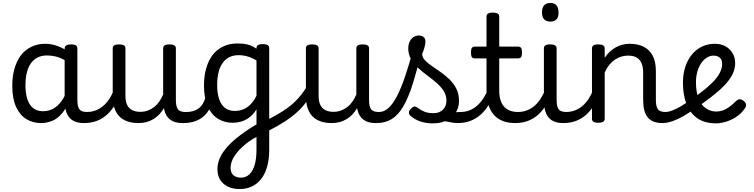

<svg xmlns="http://www.w3.org/2000/svg" viewBox="-20 -815 5100 1298"><path d="M258 17Q201 17 157 -10.5Q113 -38 88 -94Q63 -150 63 -235Q63 -287 73 -331Q83 -375 101.5 -410Q120 -445 147.5 -469Q175 -493 210 -506Q245 -519 287 -519Q328 -519 371 -503Q414 -487 448 -461V-386Q408 -418 371.5 -429Q335 -440 296 -440Q270 -440 247.5 -432Q225 -424 207.5 -408Q190 -392 177.5 -368Q165 -344 158.5 -312Q152 -280 152 -239Q152 -184 165 -144.5Q178 -105 204.5 -84Q231 -63 271 -63Q307 -63 338.5 -79.5Q370 -96 396.5 -132.5Q423 -169 442 -229L458 -168Q435 -91 401.5 -51Q368 -11 330.5 3Q293 17 258 17ZM548 17Q514 17 489 7.5Q464 -2 448 -21.5Q432 -41 424.5 -70.5Q417 -100 417 -140V-486Q417 -501 428 -508Q439 -515 461 -515Q482 -515 492.5 -508.5Q503 -502 503 -488V-140Q503 -95 516.5 -76.5Q530 -58 567 -58Q576 -58 580.5 -46.5Q585 -35 583.5 -20.5Q582 -6 573.5 5.5Q565 17 548 17Z M548 17Q534 17 527.5 5.5Q521 -6 522.5 -20.5Q524 -35 535 -46.5Q546 -58 567 -58Q600 -58 628 -69Q656 -80 679 -100Q702 -120 719.5 -147Q737 -174 749 -205Q755 -220 766.5 -218.5Q778 -217 786.5 -207Q795 -197 792 -186Q777 -138 753.5 -100.5Q730 -63 699.5 -36.5Q669 -10 631 3.5Q593 17 548 17Z M917 17Q859 17 820 -3.5Q781 -24 761.5 -64.5Q742 -105 742 -166V-489Q742 -502 752.5 -508.5Q763 -515 784 -515Q806 -515 817 -508.5Q828 -502 828 -489V-166Q828 -131 839 -107Q850 -83 872.5 -71Q895 -59 928 -59Q956 -59 980 -68Q1004 -77 1023.5 -92.5Q1043 -108 1058 -130Q1073 -152 1083 -177V-489Q1083 -502 1093.5 -508.5Q1104 -515 1126 -515Q1147 -515 1158 -508.5Q1169 -502 1169 -489V-140Q1169 -95 1182.5 -76.5Q1196 -58 1233 -58Q1247 -58 1254 -46.5Q1261 -35 1259.5 -20.5Q1258 -6 1247 5.5Q1236 17 1214 17Q1188 17 1167.5 11.5Q1147 6 1131.5 -5.5Q1116 -17 1105.5 -34Q1095 -51 1090 -74L1088 -84Q1074 -60 1056.5 -41.5Q1039 -23 1017.5 -10Q996 3 971 10Q946 17 917 17Z M1219 17Q1205 17 1198.5 5.5Q1192 -6 1193.5 -20.5Q1195 -35 1206 -46.5Q1217 -58 1238 -58Q1268 -58 1291.5 -66Q1315 -74 1332 -90Q1349 -106 1359.5 -130Q1370 -154 1374 -186Q1376 -201 1389 -205.5Q1402 -210 1414.5 -205.5Q1427 -201 1425 -186Q1421 -133 1404 -94.5Q1387 -56 1360 -31.5Q1333 -7 1297.5 5Q1262 17 1219 17Z M1601 463Q1532 463 1491 427Q1450 391 1450 328Q1450 299 1460 269.5Q1470 240 1490.5 210.5Q1511 181 1541.5 151.5Q1572 122 1612 93Q1630 80 1646.5 68.5Q1663 57 1680 46.5Q1697 36 1714 26V-76Q1691 -39 1663.5 -19.5Q1636 0 1608.5 7.5Q1581 15 1554 15Q1497 15 1453 -12.5Q1409 -40 1384 -96Q1359 -152 1359 -237Q1359 -289 1369 -333Q1379 -377 1397.5 -412Q1416 -447 1443.5 -471Q1471 -495 1506 -508Q1541 -521 1583 -521Q1611 -521 1631 -518.5Q1651 -516 1670.5 -509Q1690 -502 1714 -486V-491Q1714 -504 1724.5 -510.5Q1735 -517 1757 -517Q1778 -517 1789 -510.5Q1800 -504 1800 -491V199Q1800 262 1786 311.5Q1772 361 1746 394.5Q1720 428 1683 445.5Q1646 463 1601 463ZM1609 386Q1642 386 1665.5 364Q1689 342 1701.5 300Q1714 258 1714 196V111Q1700 118 1687.5 125.5Q1675 133 1664 141Q1653 149 1642 158Q1616 179 1597 199.5Q1578 220 1565 240Q1552 260 1545.5 280Q1539 300 1539 320Q1539 341 1547 355.5Q1555 370 1571 378Q1587 386 1609 386ZM1567 -65Q1596 -65 1622.5 -75Q1649 -85 1672.5 -108Q1696 -131 1714 -168V-406Q1683 -425 1653 -433.5Q1623 -442 1592 -442Q1566 -442 1543.5 -434Q1521 -426 1503.5 -410Q1486 -394 1473.5 -370Q1461 -346 1454.5 -314Q1448 -282 1448 -241Q1448 -186 1461 -146.5Q1474 -107 1500.5 -86Q1527 -65 1567 -65Z M1781 76Q1774 80 1767.5 71.5Q1761 63 1758 49Q1755 35 1757 22.5Q1759 10 1767 5Q1815 -18 1853 -40Q1891 -62 1921 -83.5Q1951 -105 1974.5 -128Q1998 -151 2018 -176.5Q2038 -202 2055 -231Q2065 -247 2078.5 -246.5Q2092 -246 2099.5 -235.5Q2107 -225 2100 -211Q2081 -170 2058.5 -137Q2036 -104 2008.5 -76Q1981 -48 1947 -22.5Q1913 3 1872 27Q1831 51 1781 76Z M2223 17Q2165 17 2126 -3.5Q2087 -24 2067.5 -64.5Q2048 -105 2048 -166V-489Q2048 -502 2058.5 -508.5Q2069 -515 2090 -515Q2112 -515 2123 -508.5Q2134 -502 2134 -489V-166Q2134 -131 2145 -107Q2156 -83 2178.5 -71Q2201 -59 2234 -59Q2262 -59 2286 -68Q2310 -77 2329.5 -92.5Q2349 -108 2364 -130Q2379 -152 2389 -177V-489Q2389 -502 2399.5 -508.5Q2410 -515 2432 -515Q2453 -515 2464 -508.5Q2475 -502 2475 -489V-140Q2475 -95 2488.5 -76.5Q2502 -58 2539 -58Q2553 -58 2560 -46.5Q2567 -35 2565.5 -20.5Q2564 -6 2553 5.5Q2542 17 2520 17Q2494 17 2473.5 11.5Q2453 6 2437.5 -5.5Q2422 -17 2411.5 -34Q2401 -51 2396 -74L2394 -84Q2380 -60 2362.5 -41.5Q2345 -23 2323.5 -10Q2302 3 2277 10Q2252 17 2223 17Z M2525 17Q2506 17 2499.5 5.5Q2493 -6 2497 -20.5Q2501 -35 2513 -46.5Q2525 -58 2544 -58Q2577 -58 2607 -85.5Q2637 -113 2664.5 -166.5Q2692 -220 2719 -299.5Q2746 -379 2774 -483Q2779 -498 2793.5 -499.5Q2808 -501 2820.5 -493Q2833 -485 2829 -469Q2799 -338 2769.5 -245.5Q2740 -153 2706 -95Q2672 -37 2628 -10Q2584 17 2525 17Z M3074 17Q3050 17 3025.5 11.5Q3001 6 2977.5 3.5Q2954 1 2929 12L2950 -16Q2985 -34 3009.5 -43Q3034 -52 3053.5 -55Q3073 -58 3093 -58Q3102 -58 3104 -46.5Q3106 -35 3102 -20.5Q3098 -6 3090.5 5.5Q3083 17 3074 17ZM2905 19Q2859 19 2819 5Q2779 -9 2751 -36Q2744 -44 2744.5 -56Q2745 -68 2759 -81Q2770 -92 2779 -94.5Q2788 -97 2799 -89Q2825 -70 2849.5 -60Q2874 -50 2911 -50Q2951 -50 2974.5 -73.5Q2998 -97 2998 -135Q2998 -171 2979.5 -200Q2961 -229 2931.5 -254.5Q2902 -280 2869 -304.5Q2836 -329 2806.5 -356Q2777 -383 2758.5 -415.5Q2740 -448 2740 -488Q2740 -526 2760 -550.5Q2780 -575 2811 -575Q2832 -575 2844 -564.5Q2856 -554 2856 -535Q2856 -519 2850.5 -497.5Q2845 -476 2834 -450Q2834 -428 2852 -408.5Q2870 -389 2898.5 -369.5Q2927 -350 2958.5 -328Q2990 -306 3018.5 -278.5Q3047 -251 3065 -215.5Q3083 -180 3083 -133Q3083 -66 3034.5 -23.5Q2986 19 2905 19Z M3075 17Q3061 17 3054.5 5.5Q3048 -6 3049.5 -20.5Q3051 -35 3062 -46.5Q3073 -58 3094 -58Q3128 -58 3156.5 -70Q3185 -82 3208 -103Q3231 -124 3249.5 -153Q3268 -182 3281 -216Q3287 -231 3299 -229.5Q3311 -228 3319.5 -219Q3328 -210 3325 -199Q3309 -148 3285 -108Q3261 -68 3229.5 -40Q3198 -12 3159.5 2.5Q3121 17 3075 17Z M3463 17Q3415 17 3379 3Q3343 -11 3318.5 -39Q3294 -67 3281.5 -108Q3269 -149 3269 -203V-420H3191Q3176 -420 3170 -429Q3164 -438 3164 -460Q3164 -483 3170 -491.5Q3176 -500 3191 -500H3269V-704Q3269 -717 3279.5 -723.5Q3290 -730 3311 -730Q3333 -730 3344 -723.5Q3355 -717 3355 -704V-500H3481Q3496 -500 3502.5 -491.5Q3509 -483 3509 -460Q3509 -438 3502.5 -429Q3496 -420 3481 -420H3355V-203Q3355 -167 3363 -140Q3371 -113 3387 -95Q3403 -77 3426.5 -67.5Q3450 -58 3481 -58Q3495 -58 3502 -46.5Q3509 -35 3507.5 -20.5Q3506 -6 3495 5.5Q3484 17 3463 17Z M3463 17Q3449 17 3442.5 5.5Q3436 -6 3437.5 -20.5Q3439 -35 3450 -46.5Q3461 -58 3482 -58Q3515 -58 3543 -69Q3571 -80 3594 -100Q3617 -120 3634.5 -147Q3652 -174 3664 -205Q3670 -220 3681.5 -218.5Q3693 -217 3701.5 -207Q3710 -197 3707 -186Q3692 -138 3668.5 -100.5Q3645 -63 3614.5 -36.5Q3584 -10 3546 3.5Q3508 17 3463 17Z M3788 17Q3754 17 3729 7.5Q3704 -2 3688 -21.5Q3672 -41 3664.5 -70.5Q3657 -100 3657 -140V-489Q3657 -502 3667.5 -508.5Q3678 -515 3699 -515Q3721 -515 3732 -508.5Q3743 -502 3743 -489V-140Q3743 -95 3756.5 -76.5Q3770 -58 3807 -58Q3821 -58 3828 -46.5Q3835 -35 3833.5 -20.5Q3832 -6 3821 5.5Q3810 17 3788 17ZM3701 -669Q3673 -669 3658.5 -684.5Q3644 -700 3644 -731Q3644 -763 3658.5 -779Q3673 -795 3701 -795Q3728 -795 3742 -779Q3756 -763 3756 -731Q3757 -700 3742.5 -684.5Q3728 -669 3701 -669Z M3788 17Q3774 17 3767.5 5.5Q3761 -6 3762.5 -20.5Q3764 -35 3775 -46.5Q3786 -58 3807 -58Q3840 -58 3868 -69Q3896 -80 3919 -100Q3942 -120 3959.5 -147Q3977 -174 3989 -205Q3995 -220 4006.5 -218.5Q4018 -217 4026.5 -207Q4035 -197 4032 -186Q4017 -138 3993.5 -100.5Q3970 -63 3939.5 -36.5Q3909 -10 3871 3.5Q3833 17 3788 17Z M4459 17Q4425 17 4400 7.5Q4375 -2 4359 -21.5Q4343 -41 4335.5 -70.5Q4328 -100 4328 -140V-326Q4328 -361 4317.5 -386.5Q4307 -412 4285 -425.5Q4263 -439 4226 -439Q4205 -439 4182.5 -433Q4160 -427 4139.5 -413.5Q4119 -400 4100.5 -378Q4082 -356 4068 -324V-11Q4068 2 4057 8.5Q4046 15 4024 15Q4003 15 3992.5 8.5Q3982 2 3982 -11V-489Q3982 -502 3992.5 -508.5Q4003 -515 4024 -515Q4046 -515 4057 -508.5Q4068 -502 4068 -489V-424Q4082 -446 4100.5 -463.5Q4119 -481 4140.5 -493.5Q4162 -506 4186.5 -512.5Q4211 -519 4238 -519Q4290 -519 4329.5 -500Q4369 -481 4391.5 -440.5Q4414 -400 4414 -334V-140Q4414 -95 4427.5 -76.5Q4441 -58 4478 -58Q4492 -58 4499 -46.5Q4506 -35 4504.5 -20.5Q4503 -6 4492 5.5Q4481 17 4459 17Z M4459 17Q4445 17 4438.5 5.5Q4432 -6 4433.5 -20.5Q4435 -35 4446 -46.5Q4457 -58 4478 -58Q4499 -58 4526.5 -68.5Q4554 -79 4585 -97.5Q4616 -116 4647 -140Q4660 -151 4671.5 -147.5Q4683 -144 4690 -133Q4697 -122 4696.5 -108.5Q4696 -95 4684 -86Q4645 -56 4604.5 -32.5Q4564 -9 4526.5 4Q4489 17 4459 17Z M4823 19Q4743 19 4693 -16.5Q4643 -52 4620 -114Q4597 -176 4597 -255Q4597 -315 4613 -363.5Q4629 -412 4658 -447Q4687 -482 4726.5 -500.5Q4766 -519 4813 -519Q4854 -519 4884.5 -502Q4915 -485 4932.5 -455.5Q4950 -426 4950 -389Q4950 -359 4939 -329Q4928 -299 4902 -266Q4876 -233 4832 -195Q4788 -157 4723 -111L4648 -139Q4709 -181 4750 -215Q4791 -249 4815.5 -278Q4840 -307 4851 -333Q4862 -359 4862 -383Q4862 -411 4846 -425Q4830 -439 4804 -439Q4780 -439 4758.5 -425.5Q4737 -412 4720.5 -388Q4704 -364 4694.5 -331Q4685 -298 4685 -259Q4685 -192 4703 -148Q4721 -104 4752.5 -82.5Q4784 -61 4823 -61Q4846 -61 4867 -68.5Q4888 -76 4909.5 -91.5Q4931 -107 4953 -129Q4968 -144 4980.5 -144Q4993 -144 5007 -133Q5021 -122 5023.5 -109.5Q5026 -97 5017 -84Q4991 -46 4955.5 -23.5Q4920 -1 4884.5 9Q4849 19 4823 19Z"/></svg>

Font: Playwrite HU
Style: Regular
Weight: 400
Designer: Veronika Burian, José Scaglione
Foundry: TypeTogether
Version: Version 1.002